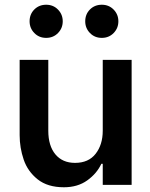

<svg xmlns="http://www.w3.org/2000/svg" viewBox="-20 -781 635 811"><path d="M63 -528H184V-229Q184 -165 214 -129Q244 -93 297 -93Q354 -93 384 -131.5Q414 -170 414 -229V-528H536V0H414V-89H408Q389 -48 348.5 -19Q308 10 250 10Q181 10 139 -23.5Q97 -57 80 -107Q63 -157 63 -210ZM360 -741Q380 -761 410 -761Q440 -761 460 -740.5Q480 -720 480 -691Q480 -662 460 -641.5Q440 -621 410 -621Q380 -621 360 -641.5Q340 -662 340 -691Q340 -721 360 -741ZM125 -741Q145 -761 175 -761Q205 -761 225 -740.5Q245 -720 245 -691Q245 -662 225 -641.5Q205 -621 175 -621Q145 -621 125 -641.5Q105 -662 105 -691Q105 -721 125 -741Z"/></svg>

Font: Lopes Sans SemiBold
Style: Regular
Weight: 600
Designer: Gabriel Lam, Diego Maldonado
Foundry: TypeRant, Foresti Design
Version: Version 4.000